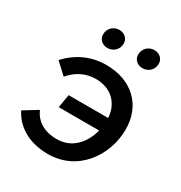

<svg xmlns="http://www.w3.org/2000/svg" viewBox="-169 -832 909 963"><g transform="rotate(30 285.5 -350.5)"><path d="M245 9C418 9 522 -142 522 -293C522 -433 425 -525 276 -525C192 -525 115 -491 56 -426L120 -367C155 -408 203 -438 267 -438C353 -438 412 -383 417 -299H188L175 -222H409C390 -146 336 -78 246 -78C171 -78 123 -111 100 -163L20 -114C60 -34 142 9 245 9ZM237 -601C270 -601 298 -625 298 -661C298 -688 277 -710 245 -710C213 -710 185 -685 185 -650C185 -623 206 -601 237 -601ZM440 -601C473 -601 501 -625 501 -661C501 -688 480 -710 448 -710C415 -710 388 -685 388 -650C388 -623 409 -601 440 -601Z"/></g></svg>

Font: Fixel Display 20240404 Medium
Style: Italic
Weight: 500
Italic angle: -10°
Designer: AlfaBravo + MacPaw
Foundry: Kyrylo Tkachov, Marchela Mozhyna, Serhii Makarenko, Maria Weinstein, Zakhar Kryvoshyya
Version: Version 1.211;Glyphs 3.2 (3225)